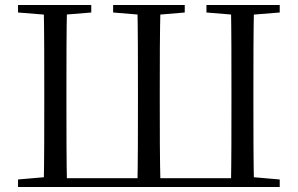

<svg xmlns="http://www.w3.org/2000/svg" viewBox="-20 -748 1191 768"><path d="M154.9 0H248.1C245.7 -110.8 245.7 -223.3 245.7 -342.7V-388.5C245.7 -505.1 245.7 -616.6 248.1 -728H154.9C157.1 -617.8 157.1 -504.5 157.1 -388.7V-342.7C157.1 -223.9 157.1 -111.5 154.9 0ZM529.6 0H622.1C619.1 -110.8 619.1 -223.3 619.1 -342.7V-388.7C619.1 -504.3 619.1 -617.6 622.1 -728H529.6C531.8 -617 531.8 -504.5 531.8 -388.5V-342.7C531.8 -223.9 531.8 -111.5 529.6 0ZM903.8 0H996.1C993.6 -111.5 993.6 -223.9 993.6 -342.7V-388.7C993.6 -504.5 993.6 -617.8 996.1 -728H903.8C905.8 -616.6 905.8 -505.1 905.8 -388.5V-342.7C905.8 -223.3 905.8 -110.8 903.8 0ZM52.1 -698 189.7 -686.9H210.4L345.1 -698V-728H52.1ZM432.5 -698 566.9 -686.9H587.2L719 -698V-728H432.5ZM805.8 -698 940.5 -686.9H961.2L1098.9 -698V-728H805.8ZM52.1 0H201.8V-42.1H190.9L52.1 -30.1ZM950.5 0H1098.9V-30.1L960.2 -42.1H950.5ZM201.8 0H950.5V-35.1H201.8Z"/></svg>

Font: Source Han Serif TW VF
Style: Regular
Weight: 250
Designer: Ryoko NISHIZUKA 西塚涼子 (kana & ideographs); Frank Grießhammer (Latin, Greek & Cyrillic); Wenlong ZHANG 张文龙 (bopomofo); San
Foundry: Adobe
Version: Version 2.002;hotconv 1.1.0;makeotfexe 2.6.0